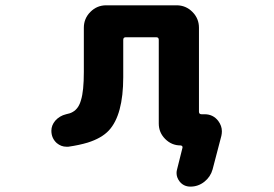

<svg xmlns="http://www.w3.org/2000/svg" viewBox="-20 -568 1040 728"><path d="M702.1 139.6Q675.8 139.6 660.2 119.1Q649.4 104.5 649.4 87.9Q649.4 81.1 651.4 74.2L671.9 -7.8Q672.9 -11.7 670.4 -14.2Q668 -16.6 664.1 -16.6Q630.9 -16.6 606.4 -41Q582 -65.4 582 -99.6V-417Q582 -426.8 572.3 -426.8H457Q447.3 -426.8 447.3 -417V-275.4Q447.3 -204.1 433.6 -153.3Q419.9 -102.5 392.6 -73.2Q365.2 -43.9 312.5 -27.3Q280.3 -17.6 239.3 -11.7Q235.4 -11.7 231.4 -11.7Q211.9 -11.7 195.3 -25.4Q174.8 -43.9 174.8 -72.3Q174.8 -92.8 189.5 -110.4Q206.1 -128.9 230.5 -134.8Q246.1 -137.7 255.9 -143.6Q278.3 -156.2 287.1 -188.5Q297.9 -222.7 297.9 -294.9V-462.9Q297.9 -498 322.8 -522.9Q347.7 -547.9 382.8 -547.9H649.4Q684.6 -547.9 709.5 -522.9Q734.4 -498 734.4 -462.9V-144.5Q734.4 -134.8 744.1 -134.8H755.9Q788.1 -134.8 807.6 -109.4Q821.3 -90.8 821.3 -70.3Q821.3 -61.5 819.3 -52.7L786.1 74.2Q778.3 102.5 754.9 121.1Q731.4 139.6 702.1 139.6Z"/></svg>

Font: Rounded-X Mgen+ 2m bold
Style: Bold
Weight: 700
Designer: [Source Han Sans]
Ryoko NISHIZUKA  (kana & ideographs); Paul D. Hunt (Latin, Greek & Cyrillic); Wenlong ZHANG  (bopomofo
Version: Version 1.059.20150602